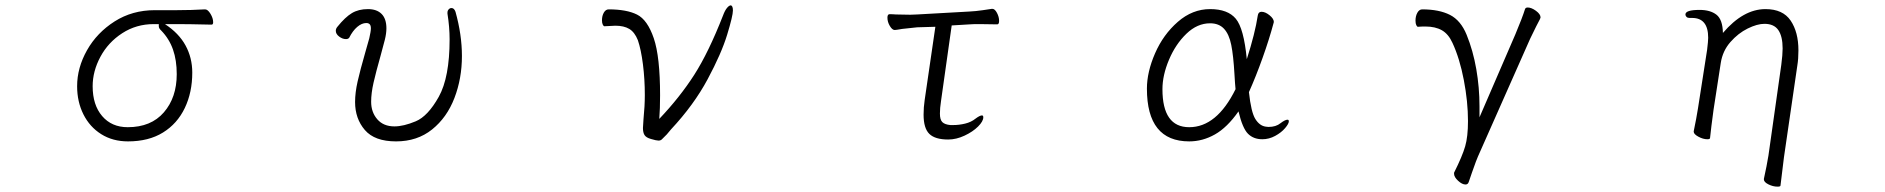

<svg xmlns="http://www.w3.org/2000/svg" viewBox="-20 -515 7040 717"><path d="M776 -432Q776 -423 770 -423Q682 -425 644 -425H596Q648 -391 673 -345Q698 -299 698 -244Q698 -170 670 -111.5Q642 -53 588.5 -20Q535 13 458 13Q401 13 358 -14Q315 -41 291.5 -88Q268 -135 268 -193Q268 -262 305 -327.5Q342 -393 408 -435Q474 -477 558 -477H640Q694 -477 745 -480H746Q756 -480 766 -463.5Q776 -447 776 -432ZM457 -40Q544 -40 592 -95.5Q640 -151 640 -238Q640 -290 626 -330Q612 -370 582 -401Q573 -409 573 -417V-425H554Q489 -425 436.5 -391Q384 -357 355 -303Q326 -249 326 -193Q326 -123 361.5 -81.5Q397 -40 457 -40Z M1666 -485Q1676 -485 1681 -471Q1705 -385 1705 -306Q1705 -222 1677 -149Q1649 -76 1593.5 -31.5Q1538 13 1459 13Q1379 13 1342.5 -29.5Q1306 -72 1306 -134Q1306 -169 1315.5 -211Q1325 -253 1344 -319Q1352 -346 1359 -372Q1365 -398 1365 -409Q1365 -420 1360.5 -424.5Q1356 -429 1348 -429Q1331 -429 1314 -414.5Q1297 -400 1284 -374Q1280 -369 1272 -369Q1259 -369 1246.5 -378.5Q1234 -388 1234 -400Q1234 -408 1240 -415Q1269 -451 1294 -466Q1319 -481 1354 -481Q1387 -481 1405 -463Q1423 -445 1423 -409Q1423 -390 1417 -366L1401 -306Q1384 -246 1375 -206.5Q1366 -167 1366 -135Q1366 -96 1389 -69.5Q1412 -43 1453 -43Q1487 -43 1532.5 -62Q1578 -81 1618.5 -153.5Q1659 -226 1659 -368Q1659 -414 1651 -464V-468Q1651 -475 1655.5 -480Q1660 -485 1666 -485Z M2228 -439Q2228 -456 2235 -468Q2242 -480 2253 -480Q2320 -480 2359 -460.5Q2398 -441 2421.5 -372Q2445 -303 2445 -159Q2445 -109 2442 -71Q2519 -152 2572.5 -235.5Q2626 -319 2680 -457Q2687 -476 2695 -485.5Q2703 -495 2709 -495Q2712 -495 2714.5 -490.5Q2717 -486 2717 -476Q2717 -456 2695.5 -385.5Q2674 -315 2622.5 -219Q2571 -123 2486 -32Q2482 -28 2470 -13Q2456 1 2451.5 5.5Q2447 10 2439 10Q2431 10 2411 4Q2393 -1 2387 -10.5Q2381 -20 2381 -37Q2381 -45 2383 -69Q2388 -119 2388 -160Q2388 -219 2381 -274.5Q2374 -330 2362 -365Q2350 -395 2330 -407Q2310 -419 2278 -419Q2268 -419 2238 -417H2237Q2234 -417 2231 -423Q2228 -429 2228 -439Z M3623 -72Q3639 -84 3647 -84Q3652 -84 3652 -77Q3652 -62 3632.5 -42.5Q3613 -23 3582 -8.5Q3551 6 3521 6Q3472 6 3450.5 -15Q3429 -36 3429 -87Q3429 -114 3433 -141L3473 -415L3405 -413Q3403 -413 3349 -407Q3326 -403 3322 -403H3321Q3312 -403 3303 -418Q3294 -433 3294 -449Q3294 -462 3302 -462Q3315 -462 3325 -461L3379 -460L3405 -461L3601 -472Q3623 -473 3650.5 -477Q3678 -481 3684 -482H3686Q3695 -482 3703 -467Q3711 -452 3711 -437Q3711 -424 3704 -424L3639 -425Q3612 -425 3601 -424L3534 -420L3494 -137Q3490 -111 3490 -91Q3490 -68 3499 -59Q3508 -50 3529 -48H3540Q3562 -48 3584.5 -53.5Q3607 -59 3623 -72Z M4421 13Q4263 13 4263 -184Q4263 -246 4293.5 -316Q4324 -386 4378.5 -433.5Q4433 -481 4499 -481Q4565 -481 4595 -445Q4625 -409 4636 -294Q4667 -391 4677 -457Q4679 -471 4691 -471Q4705 -471 4721 -458Q4737 -445 4737 -433L4736 -429Q4720 -369 4695 -299Q4670 -229 4644 -171Q4652 -96 4668 -70.5Q4684 -45 4707 -42L4717 -41Q4745 -41 4762 -55Q4779 -68 4788 -68Q4793 -68 4793 -62Q4793 -53 4779 -36.5Q4765 -20 4742 -7.5Q4719 5 4694 5Q4661 5 4640.5 -15.5Q4620 -36 4605 -99Q4563 -39 4517 -13Q4471 13 4421 13ZM4421 -40Q4524 -40 4594 -182Q4592 -201 4590 -237Q4586 -307 4578 -347Q4570 -387 4551 -407.5Q4532 -428 4499 -428Q4451 -428 4410.5 -389Q4370 -350 4345.5 -292Q4321 -234 4321 -182Q4321 -40 4421 -40Z M5675 -481Q5677 -487 5685 -487Q5699 -487 5716 -474.5Q5733 -462 5733 -450Q5733 -449 5731 -444Q5721 -426 5694 -370L5499 70Q5495 78 5477 129L5465 164Q5462 174 5453 174Q5440 174 5425 160Q5410 146 5410 134Q5410 131 5410 130Q5441 68 5451.5 31.5Q5462 -5 5462 -63Q5462 -135 5446.5 -216Q5431 -297 5404 -355Q5389 -388 5364.5 -402Q5340 -416 5303 -416Q5286 -416 5276 -415H5275Q5272 -415 5269 -421Q5266 -427 5266 -438Q5266 -455 5273 -467.5Q5280 -480 5291 -480Q5354 -480 5394.5 -459.5Q5435 -439 5457 -385Q5481 -326 5493 -257Q5505 -188 5505 -118V-77L5639 -387Q5665 -449 5675 -481Z M6618 182Q6601 182 6584 173.5Q6567 165 6567 155V153Q6578 103 6584 66L6632 -273Q6637 -311 6637 -334Q6637 -379 6621 -402.5Q6605 -426 6569 -426Q6542 -426 6506.5 -408.5Q6471 -391 6442 -358Q6413 -325 6406 -280L6379 -105Q6378 -98 6371 -44L6366 0Q6366 5 6356 5Q6340 5 6322.5 -4.5Q6305 -14 6305 -23V-25Q6315 -73 6321 -111L6355 -329Q6359 -362 6359 -374Q6359 -448 6299 -448H6289Q6282 -448 6278 -452Q6274 -456 6274 -461Q6274 -478 6327 -478Q6367 -478 6390 -460Q6413 -442 6414 -392Q6490 -481 6573 -481Q6638 -481 6667 -438Q6696 -395 6696 -327Q6696 -295 6692 -271L6642 72L6629 178Q6629 182 6618 182Z"/></svg>

Font: JyunsaiKaai Light
Style: Regular
Weight: 300
Designer: Fontworks Inc.
Version: Version 0.030;April 7, 2024;FontCreator 14.0.0.2901 64-bit